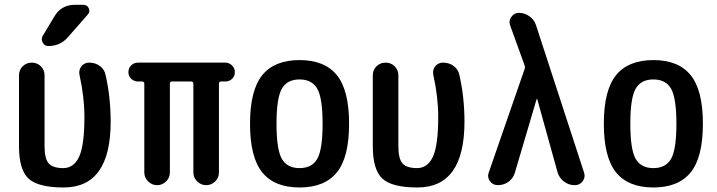

<svg xmlns="http://www.w3.org/2000/svg" viewBox="-20 -785 3040 814"><path d="M250 9.8Q141.6 9.8 101.1 -27.8Q60.5 -65.4 60.5 -165V-465.8Q60.5 -488.3 76.2 -503.9Q91.8 -519.5 114.7 -519.5Q137.7 -519.5 153.3 -503.9Q168.9 -488.3 168.9 -465.8V-165Q168.9 -112.3 186.5 -92.3Q204.1 -72.3 248 -72.3Q293 -72.3 315.4 -120.6Q337.9 -168.9 337.9 -289.1Q337.9 -373 317.4 -465.8Q312.5 -487.3 324.7 -503.4Q336.9 -519.5 358.4 -519.5Q383.8 -519.5 403.3 -505.4Q422.9 -491.2 427.7 -466.8Q449.2 -372.1 449.2 -269.5Q449.2 9.8 250 9.8ZM296.9 -764.6H333Q349.6 -764.6 356.4 -750Q363.3 -735.4 351.6 -722.7L267.6 -627Q235.4 -589.8 184.6 -589.8Q168.9 -589.8 161.1 -604.5Q153.3 -619.1 161.1 -632.8L210.9 -715.8Q240.2 -764.6 296.9 -764.6Z M564.5 -439.5Q548.8 -439.5 536.6 -450.7Q524.4 -461.9 524.4 -479Q524.4 -496.1 536.1 -507.8Q547.9 -519.5 564.5 -519.5H935.5Q951.2 -519.5 963.4 -507.8Q975.6 -496.1 975.6 -479Q975.6 -461.9 963.9 -450.7Q952.1 -439.5 935.5 -439.5H917Q908.2 -439.5 908.2 -429.7V-53.7Q908.2 -31.2 892.1 -15.6Q876 0 854 0Q832 0 815.9 -16.1Q799.8 -32.2 799.8 -53.7V-429.7Q799.8 -438.5 791 -439.5H708Q700.2 -439.5 700.2 -429.7V-53.7Q700.2 -31.2 684.1 -15.6Q668 0 646 0Q624 0 607.9 -16.1Q591.8 -32.2 591.8 -53.7V-429.7Q591.8 -438.5 583 -439.5Z M1325.2 -408.7Q1302.7 -448.2 1250 -448.2Q1197.3 -448.2 1174.8 -408.7Q1152.3 -369.1 1152.3 -260.3Q1152.3 -151.4 1174.8 -111.8Q1197.3 -72.3 1250 -72.3Q1302.7 -72.3 1325.2 -111.8Q1347.7 -151.4 1347.7 -260.3Q1347.7 -369.1 1325.2 -408.7ZM1408.2 -54.2Q1356.4 9.8 1250 9.8Q1143.6 9.8 1091.8 -54.2Q1040 -118.2 1040 -260.3Q1040 -402.3 1091.8 -466.3Q1143.6 -530.3 1250 -530.3Q1356.4 -530.3 1408.2 -466.3Q1460 -402.3 1460 -260.3Q1460 -118.2 1408.2 -54.2Z M1750 9.8Q1641.6 9.8 1601.1 -27.8Q1560.5 -65.4 1560.5 -165V-465.8Q1560.5 -488.3 1576.2 -503.9Q1591.8 -519.5 1614.7 -519.5Q1637.7 -519.5 1653.3 -503.9Q1668.9 -488.3 1668.9 -465.8V-165Q1668.9 -112.3 1686.5 -92.3Q1704.1 -72.3 1748 -72.3Q1793 -72.3 1815.4 -120.6Q1837.9 -168.9 1837.9 -289.1Q1837.9 -373 1817.4 -465.8Q1812.5 -487.3 1824.7 -503.4Q1836.9 -519.5 1858.4 -519.5Q1883.8 -519.5 1903.3 -505.4Q1922.9 -491.2 1927.7 -466.8Q1949.2 -372.1 1949.2 -269.5Q1949.2 9.8 1750 9.8Z M2090.8 0Q2069.3 0 2057.1 -17.1Q2044.9 -34.2 2051.8 -52.7L2204.1 -492.2Q2207 -500 2204.1 -507.8L2142.6 -677.7Q2135.7 -696.3 2147.9 -713.4Q2160.2 -730.5 2179.7 -730.5Q2205.1 -730.5 2225.6 -715.3Q2246.1 -700.2 2252.9 -676.8L2456.1 -53.7Q2462.9 -34.2 2450.7 -17.1Q2438.5 0 2417 0H2416Q2390.6 0 2370.6 -15.6Q2350.6 -31.2 2343.8 -54.7L2257.8 -364.3Q2257.8 -365.2 2255.9 -365.2Q2254.9 -365.2 2254.9 -364.3L2163.1 -53.7Q2156.2 -29.3 2136.2 -14.6Q2116.2 0 2090.8 0Z M2825.2 -408.7Q2802.7 -448.2 2750 -448.2Q2697.3 -448.2 2674.8 -408.7Q2652.3 -369.1 2652.3 -260.3Q2652.3 -151.4 2674.8 -111.8Q2697.3 -72.3 2750 -72.3Q2802.7 -72.3 2825.2 -111.8Q2847.7 -151.4 2847.7 -260.3Q2847.7 -369.1 2825.2 -408.7ZM2908.2 -54.2Q2856.4 9.8 2750 9.8Q2643.6 9.8 2591.8 -54.2Q2540 -118.2 2540 -260.3Q2540 -402.3 2591.8 -466.3Q2643.6 -530.3 2750 -530.3Q2856.4 -530.3 2908.2 -466.3Q2960 -402.3 2960 -260.3Q2960 -118.2 2908.2 -54.2Z"/></svg>

Font: Rounded Mgen+ 1mn medium
Style: Regular
Weight: 500
Designer: [Source Han Sans]
Ryoko NISHIZUKA  (kana & ideographs); Paul D. Hunt (Latin, Greek & Cyrillic); Wenlong ZHANG  (bopomofo
Version: Version 1.059.20150602